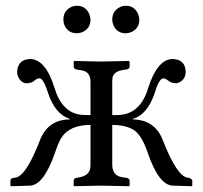

<svg xmlns="http://www.w3.org/2000/svg" viewBox="-20 -642 701 664"><path d="M16.1 0V-18.1Q16.1 -24.9 26.4 -26.9L34.2 -27.8Q70.8 -34.2 118.2 -157.2Q146 -228.5 221.2 -229V-231Q171.9 -246.1 147 -317.9Q131.3 -369.6 117.2 -371.1Q106.9 -370.6 100.1 -363.8Q89.8 -354.5 73.2 -354Q53.2 -354 42.5 -377Q39.1 -385.3 39.1 -393.1Q41.5 -437 85 -438Q138.2 -436.5 168.9 -336.9Q194.3 -252.9 259.8 -245.1Q268.1 -244.1 275.9 -244.1H293V-358.9Q293 -388.7 271 -396.5Q262.2 -399.4 250 -400.9L243.2 -401.9Q235.8 -404.8 234.9 -410.2V-429.2L236.8 -431.2Q237.8 -431.2 329.1 -429.2L425.8 -431.2L428.2 -429.2V-410.2Q426.8 -404.3 418.9 -401.9L411.1 -400.9Q375.5 -396.5 369.6 -376Q368.2 -368.2 368.2 -358.9V-244.1H384.8Q460 -244.1 489.3 -327.6Q490.7 -332.5 492.2 -336.9Q523.9 -436.5 576.2 -438Q621.6 -436.5 622.1 -393.1Q622.1 -369.1 600.6 -357.4Q594.2 -354 587.9 -354Q571.3 -354.5 561 -363.8Q553.2 -370.1 543.9 -371.1Q529.3 -369.1 514.2 -317.9Q488.8 -245.1 439.9 -231V-229Q516.1 -227.5 543 -157.2Q590.8 -35.2 627 -27.8L633.8 -26.9Q644 -22.9 645 -18.1V0L642.1 2L577.1 0Q529.3 -2 491.2 -112.8Q470.7 -173.8 442.9 -192.4Q415.5 -209.5 368.2 -210V-73.2Q368.2 -39.6 394 -31.2Q401.9 -28.8 411.1 -27.8L418.9 -26.9Q426.8 -23.9 428.2 -19V0L425.8 2Q424.8 2 329.1 0L236.8 2L234.9 0V-19Q236.8 -25.4 243.2 -26.9L250 -27.8Q286.6 -33.7 291.5 -57.6Q293 -64.9 293 -73.2V-210Q220.2 -210 191.9 -165Q181.2 -147 169.9 -112.8Q130.9 -2 84 0L19 2ZM199.2 -574.2Q199.2 -604.5 226.1 -617.7Q235.8 -622.1 246.1 -622.1Q275.9 -622.1 288.6 -593.8Q292.5 -583.5 293 -574.2Q293 -543.5 264.6 -530.8Q255.4 -527.3 246.1 -526.9Q215.3 -526.9 202.6 -555.2Q199.2 -564.9 199.2 -574.2ZM368.2 -574.2Q368.2 -604.5 395.5 -617.7Q405.3 -622.1 415 -622.1Q444.8 -622.1 457.5 -593.8Q461.4 -583.5 461.9 -574.2Q461.9 -543.5 433.6 -530.8Q424.3 -527.3 415 -526.9Q384.3 -526.9 372.1 -555.2Q368.2 -564.9 368.2 -574.2Z"/></svg>

Font: Linux Libertine Display O
Style: Regular
Weight: 400
Designer: Philipp H. Poll
Foundry: Philipp H. Poll
Version: Version 5.0.9